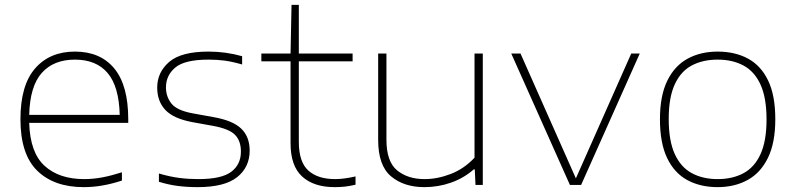

<svg xmlns="http://www.w3.org/2000/svg" viewBox="-20 -760 3270 789"><path d="M324 9Q202 9 133 -58.5Q64 -126 64 -270Q64 -409.5 124.2 -478.8Q184.5 -548 288 -548Q392.5 -548 449.8 -478.5Q507 -409 507 -270V-255H100Q103.5 -133 163.2 -78.5Q223 -24 326 -24Q363 -24 401 -31.2Q439 -38.5 481 -52V-18Q440 -4.5 401.5 2.2Q363 9 324 9ZM288 -515Q200.5 -515 151.8 -460.5Q103 -406 100 -288H472Q469 -405 422.2 -460Q375.5 -515 288 -515Z M792 9Q748 9 709.8 4Q671.5 -1 633 -13V-47Q679.5 -33.5 717 -28.8Q754.5 -24 795 -24Q890.5 -24 930.2 -54Q970 -84 970 -137Q970 -181.5 945.5 -206.2Q921 -231 854 -243L771 -258Q693 -272.5 659.5 -308.2Q626 -344 626 -400Q626 -463 675.2 -505.5Q724.5 -548 837 -548Q908 -548 975 -529V-495Q935.5 -506.5 904 -510.8Q872.5 -515 837 -515Q739.5 -515 700.8 -482.8Q662 -450.5 662 -401Q662 -363 684.5 -334.5Q707 -306 773 -294L856 -279Q936.5 -265 971.2 -231.5Q1006 -198 1006 -141Q1006 -73 954.5 -32Q903 9 792 9Z M1355 9Q1269.5 9 1221.8 -34.5Q1174 -78 1174 -171V-508H1054V-540H1174L1178 -740H1208V-540H1429V-508H1208V-177Q1208 -94.5 1247 -59.2Q1286 -24 1357 -24Q1393 -24 1441 -35V-1Q1415.5 5 1396.5 7Q1377.5 9 1355 9Z M1724 9Q1639.5 9 1586.8 -35.5Q1534 -80 1534 -185V-540H1568V-186Q1568 -96 1611.8 -60Q1655.5 -24 1725 -24Q1777.5 -24 1832.5 -45.2Q1887.5 -66.5 1930 -112V-540H1964V0H1934L1931 -64H1927Q1886 -28 1833.5 -9.5Q1781 9 1724 9Z M2322 0 2081 -540H2119L2346.5 -27L2574 -540H2609L2368 0Z M2929 9Q2858 9 2804.8 -19.8Q2751.5 -48.5 2721.8 -110Q2692 -171.5 2692 -270Q2692 -366.5 2722 -428Q2752 -489.5 2805.5 -518.8Q2859 -548 2929 -548Q3000 -548 3053.2 -519.5Q3106.5 -491 3136.2 -429.8Q3166 -368.5 3166 -270Q3166 -173.5 3136 -111.8Q3106 -50 3052.5 -20.5Q2999 9 2929 9ZM2929 -24Q2990 -24 3035.2 -48.2Q3080.5 -72.5 3105.2 -126.5Q3130 -180.5 3130 -269Q3130 -358.5 3105.2 -412.5Q3080.5 -466.5 3035.2 -490.8Q2990 -515 2929 -515Q2868 -515 2822.8 -491Q2777.5 -467 2752.8 -413.2Q2728 -359.5 2728 -271Q2728 -181.5 2752.8 -127.2Q2777.5 -73 2822.8 -48.5Q2868 -24 2929 -24Z"/></svg>

Font: Encode Sans Expanded Expanded Thin
Style: Regular
Weight: 100
Width: 7
Designer: Multiple Designers
Foundry: Impallari Type
Version: Version 3.000; ttfautohint (v1.8.3) -l 8 -r 50 -G 200 -x 14 